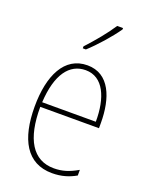

<svg xmlns="http://www.w3.org/2000/svg" viewBox="-145 -905 718 925"><g transform="rotate(20 214.0 -443.0)"><path d="M322 -823V-830H292C260 -781 218 -731 173 -682V-672H189C232 -711 289 -775 322 -823ZM223 -603C106 -603 51 -489 51 -329C51 -163 108 -56 239 -56C287 -56 325 -68 360 -88V-117C317 -92 282 -81 239 -81C131 -81 76 -172 77 -337H378V-364C378 -490 337 -603 223 -603ZM223 -578C314 -578 354 -483 353 -361H78C86 -506 140 -578 223 -578Z"/></g></svg>

Font: Noto Sans Malayalam UI Condensed Thin
Style: Regular
Weight: 100
Width: 3
Designer: Jelle Bosma - Monotype Design Team
Foundry: Monotype Imaging Inc.
Version: Version 2.104